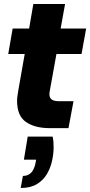

<svg xmlns="http://www.w3.org/2000/svg" viewBox="-20 -638 449 956"><path d="M227 0Q154 0 109.5 -30.5Q65 -61 65 -136Q65 -149 67 -161.5Q69 -174 71 -187L103 -369H21L43 -496H125L146 -618H304L282 -496H409L386 -369H261L228 -186Q227 -182 226.5 -178Q226 -174 226 -169Q226 -151 237.5 -142.5Q249 -134 276 -134H346L321 0ZM83 298 94 238Q120 238 135.5 221.5Q151 205 157 173L160 157H99L118 42H242Q245 55 246 68.5Q247 82 247 95Q247 126 239.5 161.5Q232 197 214 228Q196 259 164 278.5Q132 298 83 298Z"/></svg>

Font: Rethink Sans ExtraBold
Style: Italic
Weight: 800
Italic angle: -10°
Designer: The Rethink Sans project authors (Hans Thiessen). DM Sans designed by Colophon Foundry.
Foundry: Rethink Communications LLC
Version: Version 1.001